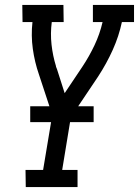

<svg xmlns="http://www.w3.org/2000/svg" viewBox="-20 -755 561 775"><path d="M84 0 83 -69H154L191 -291L137 -455Q120 -504 112.5 -557.5Q105 -611 111 -666H71L70 -735H236L237 -666H189Q183 -620 188 -575Q193 -530 206 -488V-487V-486Q207 -483 208 -481Q209 -479 210 -476L241 -379L312 -485Q340 -527 361.5 -572.5Q383 -618 394 -666H355V-735H521V-666H472Q460 -609 435 -553.5Q410 -498 376 -446L266 -282L231 -69H293V0ZM102 -262V-326H358V-262Z"/></svg>

Font: Iosevka QP
Style: Italic
Weight: 400
Italic angle: -9°
Designer: Belleve Invis
Foundry: Belleve Invis
Version: Version 20.0.0; ttfautohint (v1.8.4)